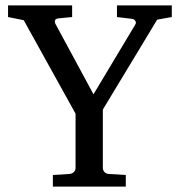

<svg xmlns="http://www.w3.org/2000/svg" viewBox="-20 -691 666 711"><path d="M562 -618.2 360.8 -285.2V-68.8Q360.8 -61.5 366.2 -54.7Q371.6 -47.9 381.8 -46.9L445.8 -43V0H175.8V-43L237.8 -46.9Q248.5 -47.9 254.2 -54.7Q259.8 -61.5 259.8 -68.8V-270L67.9 -616.2L9.8 -627.9V-670.9H247.1V-627.9L196.8 -623Q185.1 -621.6 183.6 -615.2Q182.1 -608.9 185.1 -603L326.2 -341.8L481 -600.1Q485.4 -607.4 481 -613.8Q476.6 -620.1 469.2 -621.1L413.1 -627.9V-670.9H616.2V-627.9Z"/></svg>

Font: Charis SIL Cyr
Style: Regular
Weight: 400
Foundry: SIL International
Version: Version 5.000